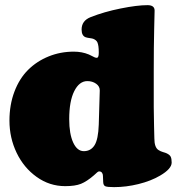

<svg xmlns="http://www.w3.org/2000/svg" viewBox="-20 -728 713 764"><path d="M17.6 -248Q17.6 -311 37.4 -363.3Q57.1 -415.5 91.8 -450Q126.5 -484.4 173.3 -503.4Q220.2 -522.5 273.9 -522.5Q306.2 -522.5 333.5 -511.2Q338.4 -509.3 345 -505.6Q351.6 -502 356.2 -500Q360.8 -498 365.2 -498Q373 -498 373 -517.6V-520.5Q373 -546.9 367.7 -559.1Q363.8 -568.4 350.6 -573.7Q346.2 -575.2 336.9 -576.4Q327.6 -577.6 321.3 -579.6Q304.7 -585.4 304.7 -610.4Q304.7 -645.5 340.3 -659.7Q394.5 -681.2 460.2 -694.3Q525.9 -707.5 566.9 -707.5Q595.2 -707.5 595.2 -686Q595.2 -682.6 593.5 -613.3Q591.8 -543.9 591.8 -446.8V-301.8Q591.8 -268.6 593 -226.8Q594.2 -185.1 594.2 -177.7Q594.2 -141.1 610.8 -130.9Q619.1 -125.5 628.9 -122.8Q638.7 -120.1 643.6 -117.7Q655.8 -111.8 659.4 -104Q663.1 -96.2 663.1 -81.1Q663.1 -56.2 617.2 -29.3Q580.6 -7.8 531.2 4.4Q481.9 16.6 434.1 16.6Q407.2 16.6 399.2 13.2Q391.1 9.8 390.6 -3.9Q389.6 -17.6 389.6 -28.3Q389.6 -35.6 385.7 -40.8Q381.8 -45.9 375 -45.9Q372.6 -45.9 370.4 -44.7Q368.2 -43.5 366.5 -42Q364.7 -40.5 360.6 -36.6Q356.4 -32.7 353 -29.8Q325.2 -5.9 302.2 3.4Q279.3 12.7 239.3 12.7Q177.2 12.7 126 -23.9Q74.7 -60.5 46.1 -120.1Q17.6 -179.7 17.6 -248ZM313.5 -126.5Q341.3 -126.5 356.2 -150.1Q371.1 -173.8 373 -232.4L377 -367.7Q377.4 -384.3 362.5 -394.8Q347.7 -405.3 327.6 -405.3Q295.4 -405.3 275.4 -365.2Q255.4 -325.2 255.4 -253.9Q255.4 -195.3 271.2 -160.9Q287.1 -126.5 313.5 -126.5Z"/></svg>

Font: Cooper* Black
Style: Regular
Weight: 900
Designer: Owen Earl
Foundry: indestructible type*
Version: Version 0.001